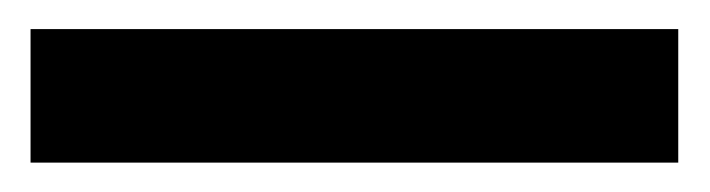

<svg xmlns="http://www.w3.org/2000/svg" viewBox="-20 -20 488 132"><path d="M446.3 0V91.8H1V0Z"/></svg>

Font: Vazirmatn RD FD Medium
Style: Regular
Weight: 500
Designer: Saber Rastikerdar
Foundry: Saber Rastikerdar
Version: Version 33.003